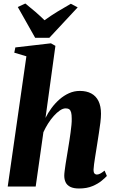

<svg xmlns="http://www.w3.org/2000/svg" viewBox="-20 -1064 648 1095"><path d="M430.5 11Q400 11 381.2 1.8Q362.5 -7.5 354.5 -24Q346.5 -40.5 346.5 -62Q346.5 -72.5 348.8 -90Q351 -107.5 354.2 -129.2Q357.5 -151 361.5 -173.8Q365.5 -196.5 368.5 -216.5Q372 -238.5 375.8 -262Q379.5 -285.5 382.5 -308.2Q385.5 -331 387.5 -351.2Q389.5 -371.5 389 -387.5Q389 -409.5 385.8 -422.2Q382.5 -435 375 -440.5Q367.5 -446 354.5 -446Q339 -446 321.5 -434Q304 -422 286.5 -402.5Q269 -383 253.8 -358.8Q238.5 -334.5 227.5 -310L183.5 0H24L130.5 -743L61.5 -763.5L67.5 -793.5L270.5 -817L296 -802.5L239.5 -391.5Q253.5 -420 273.5 -447.2Q293.5 -474.5 318.8 -496.8Q344 -519 373.2 -532.2Q402.5 -545.5 435.5 -545.5Q473.5 -545.5 500.5 -531Q527.5 -516.5 541.8 -487.5Q556 -458.5 556 -415.5Q556 -394.5 552.5 -365.2Q549 -336 544 -305Q539 -274 535 -247Q532 -228.5 528.8 -207.8Q525.5 -187 522.2 -166.5Q519 -146 516.5 -128Q514 -110 513.5 -97Q513.5 -79 519.5 -73.8Q525.5 -68.5 532 -68.5Q540.5 -68.5 550.8 -73.5Q561 -78.5 576.5 -91L589.5 -60.5Q581 -51 560.5 -33.8Q540 -16.5 507.8 -2.8Q475.5 11 430.5 11ZM180.5 -848.5 81.5 -1024 124.5 -1044Q153.5 -1021 181.5 -996.8Q209.5 -972.5 234 -948.5Q269.5 -974.5 308.2 -998Q347 -1021.5 384 -1042.5L423 -1022L261.5 -848.5Z"/></svg>

Font: Merriweather 72pt Black
Style: Italic
Weight: 900
Italic angle: -7.8°
Version: Version 2.101